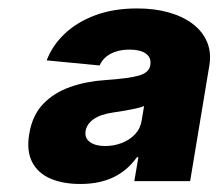

<svg xmlns="http://www.w3.org/2000/svg" viewBox="-20 -763 525 462"><path d="M173.3 -320.3Q131.3 -320.3 101.3 -333.3Q71.3 -346.2 57.4 -373Q43.5 -399.9 50.3 -440.4Q57.6 -485.4 83.7 -512.7Q109.9 -540 148.9 -553.7Q188 -567.4 233.4 -570.3Q290.5 -574.2 314.7 -581.3Q338.9 -588.4 341.8 -606.4V-607.9Q344.2 -624.5 331.1 -634Q317.9 -643.6 292 -643.6Q273.4 -643.6 259 -638.9Q244.6 -634.3 234.9 -626Q225.1 -617.7 219.7 -605.5L92.3 -617.7Q105.5 -652.8 135 -681.2Q164.6 -709.5 208.7 -726.1Q252.9 -742.7 310.1 -742.7Q352.5 -742.7 386.7 -732.9Q420.9 -723.1 444.3 -705.1Q467.8 -687 478.3 -661.9Q488.8 -636.7 483.9 -606.4L437.5 -327.1H303.2L313 -384.8H309.6Q286.1 -352.1 252.4 -336.2Q218.8 -320.3 173.3 -320.3ZM232.9 -411.6Q253.9 -411.6 272.9 -418.9Q292 -426.3 304.9 -439.9Q317.9 -453.6 320.8 -472.7L326.7 -507.8Q318.4 -504.4 305.9 -501.7Q293.5 -499 279.5 -496.6Q265.6 -494.1 251.5 -492.2Q221.7 -487.8 205.3 -476.3Q189 -464.8 186 -448.2Q183.1 -430.7 196.5 -421.1Q210 -411.6 232.9 -411.6Z"/></svg>

Font: Inter 16pt Black
Style: Italic
Weight: 900
Italic angle: -9.3988°
Version: Version 4.001;git-66647c0bb